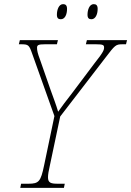

<svg xmlns="http://www.w3.org/2000/svg" viewBox="-20 -908 634 928"><path d="M422 -815C441 -815 452 -838 452 -865C452 -882 445 -888 433 -888C412 -888 403 -860 403 -837C403 -820 410 -815 422 -815ZM274 -815C294 -815 304 -838 304 -865C304 -882 297 -888 285 -888C264 -888 255 -860 255 -837C255 -820 262 -815 274 -815ZM78 0H289L293 -20H258C225 -20 212 -25 212 -51C212 -64 215 -82 221 -108L271 -345L488 -627C536 -690 539 -694 572 -694H589L594 -714H400L395 -694H444C479 -694 483 -690 483 -678C483 -668 481 -657 436 -601L327 -456C300 -421 278 -393 261 -368C253 -396 237 -439 225 -472L173 -621C162 -650 159 -664 159 -677C159 -690 165 -694 197 -694H255L260 -714H76L71 -694H83C117 -694 121 -690 135 -650L243 -347L193 -108C177 -31 168 -20 118 -20H82Z"/></svg>

Font: Noto Serif SemiCondensed Thin
Style: Italic
Weight: 100
Width: 4
Italic angle: -12°
Designer: Monotype Design Team
Foundry: Monotype Imaging Inc.
Version: Version 2.013